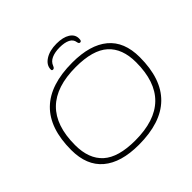

<svg xmlns="http://www.w3.org/2000/svg" viewBox="-210 -1082 1298 1298"><g transform="rotate(-45 438.5 -433.0)"><path d="M410 6Q241 6 151.5 -69.5Q62 -145 62 -293Q62 -706 485 -706Q655 -706 744.5 -631.5Q834 -557 834 -409Q834 6 410 6ZM414 -32Q792 -32 792 -402Q792 -534 717.5 -601Q643 -668 481 -668Q104 -668 104 -298Q104 -166 178.5 -99Q253 -32 414 -32ZM360 -764Q349 -764 349 -775Q349 -817 391.5 -844.5Q434 -872 500 -872Q562 -872 597.5 -849.5Q633 -827 633 -789Q633 -774 629.5 -769Q626 -764 619 -764Q608 -764 605 -781Q601 -811 572.5 -825Q544 -839 497 -839Q452 -839 420.5 -825Q389 -811 378 -781Q374 -771 369.5 -767.5Q365 -764 360 -764Z"/></g></svg>

Font: Asap Expanded Expanded Thin
Style: Italic
Weight: 100
Width: 7
Italic angle: -6°
Designer: Pablo Cosgaya
Foundry: Omnibus-Type
Version: Version 3.001; ttfautohint (v1.8.4.7-5d5b)